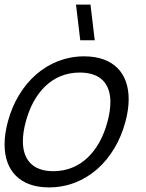

<svg xmlns="http://www.w3.org/2000/svg" viewBox="-24 -800 636 835"><path d="M325 -625H388L369.5 -780H306.5ZM189 15C349 15 475.9 -100.5 521.5 -270.5C530.9 -305.6 535.6 -338.5 535.6 -368.6C535.6 -481.7 469.7 -555 341.7 -555C183.7 -555 55.5 -440.5 10 -270.5C0.6 -235.3 -4.1 -202.3 -4.1 -172.1C-4.1 -58.6 61.8 15 189 15ZM207.9 -55.5C118.7 -55.5 75.5 -104.9 75.5 -186C75.5 -211.3 79.7 -239.6 88 -270.5C121.8 -396.5 201.8 -484.5 322.8 -484.5C413.3 -484.5 456.1 -435.9 456.1 -355.5C456.1 -330.2 451.8 -301.7 443.5 -270.5C409.3 -143 327.9 -55.5 207.9 -55.5Z"/></svg>

Font: Manrope
Style: RegularItalic
Weight: 400
Italic angle: -15°
Designer: Mikhail Sharanda
Foundry: Mikhail Sharanda
Version: Version 4.502;hotconv 1.0.109;makeotfexe 2.5.65596